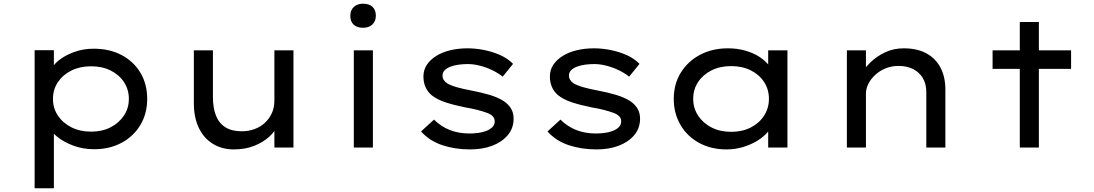

<svg xmlns="http://www.w3.org/2000/svg" viewBox="-20 -797 5909 1037"><path d="M167 220V-526H271V-405L255 -414Q262 -442 295.5 -469.5Q329 -497 379 -515.5Q429 -534 486 -534Q572 -534 637 -499.5Q702 -465 738.5 -404Q775 -343 775 -263Q775 -184 738.5 -122.5Q702 -61 637 -26Q572 9 489 9Q427 9 374.5 -11Q322 -31 287 -60Q252 -89 245 -117L271 -131V220ZM472 -86Q532 -86 577.5 -109.5Q623 -133 649.5 -173Q676 -213 676 -263Q676 -313 650 -353Q624 -393 578 -416Q532 -439 472 -439Q412 -439 365.5 -416Q319 -393 292.5 -353Q266 -313 266 -263Q266 -213 292.5 -173Q319 -133 365.5 -109.5Q412 -86 472 -86Z M1243 10Q1179 10 1130 -20Q1081 -50 1054 -106Q1027 -162 1027 -239V-525H1130V-274Q1130 -214 1146.5 -172.5Q1163 -131 1197.5 -109.5Q1232 -88 1285 -88Q1322 -88 1354 -99.5Q1386 -111 1410 -133Q1434 -155 1448 -185.5Q1462 -216 1462 -254V-525H1565V0H1462V-110L1480 -122Q1467 -89 1434.5 -59Q1402 -29 1353.5 -9.5Q1305 10 1243 10Z M1891 0V-525H1994V0ZM1941 -647Q1908 -647 1890 -664Q1872 -681 1872 -712Q1872 -741 1890.5 -759Q1909 -777 1941 -777Q1974 -777 1992 -760Q2010 -743 2010 -712Q2010 -683 1991.5 -665Q1973 -647 1941 -647Z M2519 10Q2437 10 2368.5 -13Q2300 -36 2254 -87L2324 -151Q2361 -114 2409 -95Q2457 -76 2515 -76Q2538 -76 2562 -79Q2586 -82 2606.5 -90Q2627 -98 2639.5 -110.5Q2652 -123 2652 -142Q2652 -173 2609 -188Q2587 -196 2558 -203.5Q2529 -211 2493 -217Q2433 -229 2387 -244Q2341 -259 2311 -283Q2290 -301 2278.5 -326Q2267 -351 2267 -384Q2267 -419 2285 -446.5Q2303 -474 2335.5 -494.5Q2368 -515 2411.5 -525.5Q2455 -536 2505 -536Q2548 -536 2594 -527Q2640 -518 2681.5 -499.5Q2723 -481 2751 -452L2695 -383Q2670 -403 2637.5 -418.5Q2605 -434 2571 -442.5Q2537 -451 2507 -451Q2483 -451 2459 -448Q2435 -445 2414.5 -437.5Q2394 -430 2382 -418Q2370 -406 2370 -388Q2370 -376 2376.5 -365.5Q2383 -355 2395 -347Q2415 -335 2449 -325.5Q2483 -316 2526 -308Q2579 -298 2624.5 -284.5Q2670 -271 2702 -250Q2727 -233 2740.5 -210Q2754 -187 2754 -156Q2754 -104 2722 -66.5Q2690 -29 2637.5 -9.5Q2585 10 2519 10Z M3202 10Q3120 10 3051.5 -13Q2983 -36 2937 -87L3007 -151Q3044 -114 3092 -95Q3140 -76 3198 -76Q3221 -76 3245 -79Q3269 -82 3289.5 -90Q3310 -98 3322.5 -110.5Q3335 -123 3335 -142Q3335 -173 3292 -188Q3270 -196 3241 -203.5Q3212 -211 3176 -217Q3116 -229 3070 -244Q3024 -259 2994 -283Q2973 -301 2961.5 -326Q2950 -351 2950 -384Q2950 -419 2968 -446.5Q2986 -474 3018.5 -494.5Q3051 -515 3094.5 -525.5Q3138 -536 3188 -536Q3231 -536 3277 -527Q3323 -518 3364.5 -499.5Q3406 -481 3434 -452L3378 -383Q3353 -403 3320.5 -418.5Q3288 -434 3254 -442.5Q3220 -451 3190 -451Q3166 -451 3142 -448Q3118 -445 3097.5 -437.5Q3077 -430 3065 -418Q3053 -406 3053 -388Q3053 -376 3059.5 -365.5Q3066 -355 3078 -347Q3098 -335 3132 -325.5Q3166 -316 3209 -308Q3262 -298 3307.5 -284.5Q3353 -271 3385 -250Q3410 -233 3423.5 -210Q3437 -187 3437 -156Q3437 -104 3405 -66.5Q3373 -29 3320.5 -9.5Q3268 10 3202 10Z M3904 10Q3820 10 3755.5 -25.5Q3691 -61 3655 -123Q3619 -185 3619 -263Q3619 -343 3657 -404.5Q3695 -466 3761 -501Q3827 -536 3911 -536Q3963 -536 4007.5 -523Q4052 -510 4084.5 -488Q4117 -466 4136 -440Q4155 -414 4157 -387L4129 -389V-525H4233V0H4129V-138L4151 -135Q4149 -111 4128 -85.5Q4107 -60 4073 -38.5Q4039 -17 3995.5 -3.5Q3952 10 3904 10ZM3929 -85Q3989 -85 4035 -108.5Q4081 -132 4107 -172.5Q4133 -213 4133 -263Q4133 -314 4107 -354Q4081 -394 4035 -417Q3989 -440 3929 -440Q3869 -440 3823 -417Q3777 -394 3750.5 -354Q3724 -314 3724 -263Q3724 -213 3750.5 -172.5Q3777 -132 3823 -108.5Q3869 -85 3929 -85Z M4554 0V-525H4657V-391L4626 -386Q4644 -423 4678 -457Q4712 -491 4758.5 -513.5Q4805 -536 4861 -536Q4935 -536 4985 -508Q5035 -480 5060.5 -430Q5086 -380 5086 -314V0H4983V-300Q4983 -345 4963.5 -376.5Q4944 -408 4910.5 -424.5Q4877 -441 4833 -441Q4795 -441 4762.5 -427.5Q4730 -414 4706.5 -392Q4683 -370 4670 -344Q4657 -318 4657 -292V0H4606Q4584 0 4571 0Q4558 0 4554 0Z M5488 0V-678H5591V0ZM5341 -425V-525H5765V-425Z"/></svg>

Font: Lexend Mega
Style: Regular
Weight: 400
Designer: Bonnie Shaver-Troup, Thomas Jockin
Foundry: Lexend
Version: Version 1.007